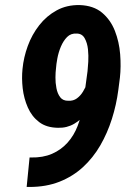

<svg xmlns="http://www.w3.org/2000/svg" viewBox="-20 -742 531 770"><path d="M98.6 -110.4H104Q152.3 -109.4 188.7 -125.2Q225.1 -141.1 250.7 -169.7Q276.4 -198.2 291.3 -236.8Q306.2 -275.4 312.5 -319.3L331.1 -457Q332.5 -470.2 334 -494.4Q335.4 -518.6 332.8 -544.2Q330.1 -569.8 319.6 -588.6Q309.1 -607.4 287.6 -607.4Q264.2 -608.9 249 -593.5Q233.9 -578.1 224.1 -554.9Q214.4 -531.7 210 -507.8Q205.6 -483.9 204.6 -467.8Q202.6 -453.1 202.4 -431.6Q202.1 -410.2 206.3 -388.4Q210.4 -366.7 221.4 -352.1Q232.4 -337.4 254.4 -337.9Q273.9 -336.9 288.3 -347.4Q302.7 -357.9 312.7 -374.3Q322.8 -390.6 329.1 -408.2Q335.4 -425.8 338.4 -441.4L379.4 -414.1Q375 -382.8 362.3 -350.1Q349.6 -317.4 328.1 -290Q306.6 -262.7 277.6 -245.6Q248.5 -228.5 212.9 -229.5Q166.5 -230 137 -252.4Q107.4 -274.9 91.6 -311Q75.7 -347.2 71 -387.9Q66.4 -428.7 70.3 -465.8Q74.7 -511.7 91.3 -557.4Q107.9 -603 137.2 -640.6Q166.5 -678.2 207.3 -700.4Q248 -722.7 299.8 -721.7Q355 -719.7 389.2 -691.2Q423.3 -662.6 440.7 -618.4Q458 -574.2 461.9 -524.4Q465.8 -474.6 460.9 -430.7L454.6 -381.8Q446.8 -321.8 428.7 -264.9Q410.6 -208 382.1 -158.7Q353.5 -109.4 313 -72Q272.5 -34.7 219 -13.4Q165.5 7.8 98.1 7.8H86.9Z"/></svg>

Font: Roboto Condensed
Style: Bold Italic
Weight: 700
Italic angle: -12°
Designer: Christian Robertson
Foundry: Google
Version: Version 3.0